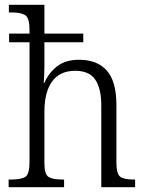

<svg xmlns="http://www.w3.org/2000/svg" viewBox="-20 -780 609 800"><path d="M16 0V-32H28Q69 -32 86 -43.5Q103 -55 103 -105V-604H18V-640H103V-656Q103 -704 86 -716Q69 -728 32 -728H17V-760H165V-640H327V-604H165V-499Q165 -480 164 -460.5Q163 -441 162 -435H165Q182 -475 217 -503Q252 -531 310 -531Q385 -531 425 -486Q465 -441 465 -343V-105Q465 -56 480.5 -44Q496 -32 535 -32H543V0H402V-340Q402 -411 377 -448Q352 -485 293 -485Q230 -485 197.5 -441Q165 -397 165 -313V-102Q165 -54 182 -43Q199 -32 238 -32H247V0Z"/></svg>

Font: Noto Serif Ethiopic SemiCondensed Light
Style: Regular
Weight: 300
Width: 4
Designer: Monotype Design Team
Foundry: Monotype Imaging Inc.
Version: Version 2.102; ttfautohint (v1.8.4.7-5d5b)